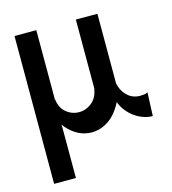

<svg xmlns="http://www.w3.org/2000/svg" viewBox="-96 -525 692 774"><g transform="rotate(-15 250.0 -137.5)"><path d="M490 10Q471 10 452 3.5Q433 -3 416 -15Q399 -27 385.5 -44Q372 -61 364 -82Q341 -36 307.5 -13Q274 10 236 10Q178 10 133 -42Q131 -45 129.5 -47Q128 -49 126 -52V171H35V-446H126V-156H127Q131 -121 154.5 -101.5Q178 -82 208 -82Q237 -82 261 -101.5Q285 -121 290 -156H291V-446H381V-156Q386 -126 408 -104Q430 -82 462 -82Q471 -82 479 -83Q487 -84 494 -88Z"/></g></svg>

Font: Fundamental  Brigade
Style: Regular
Weight: 400
Designer: Peter Wiegel, original typeface by Arno Drescher 1935
Foundry: Peter Wiegel
Version: Version 0.000 2012 initial release